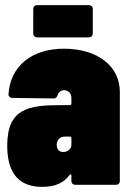

<svg xmlns="http://www.w3.org/2000/svg" viewBox="-20 -717 504 745"><path d="M325 -697H124C115 -697 109 -691 109 -682V-587C109 -578 115 -572 124 -572H325C334 -572 340 -578 340 -587V-682C340 -691 334 -697 325 -697ZM228 -528C106 -528 20 -463 13 -351C13 -342 19 -337 28 -337L188 -335C197 -335 201 -340 204 -349C208 -360 217 -367 228 -367C245 -367 257 -355 257 -337V-315C257 -311 255 -309 251 -309H217C91 -309 8 -297 8 -151C8 -11 88 8 144 8C195 8 228 -8 250 -38C254 -42 257 -41 257 -36V-15C257 -6 263 0 272 0H430C439 0 445 -6 445 -15V-360C445 -461 358 -528 228 -528ZM225 -127C212 -127 200 -136 200 -155C200 -172 212 -187 231 -187H251C255 -187 257 -185 257 -181V-154C257 -137 239 -127 225 -127Z"/></svg>

Font: Barlow Condensed Black
Style: Regular
Weight: 900
Width: 3
Designer: Jeremy Tribby
Foundry: Tribby Type
Version: Version 1.422;hotconv 1.0.109;makeotfexe 2.5.65596